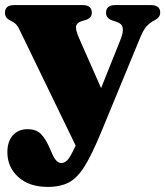

<svg xmlns="http://www.w3.org/2000/svg" viewBox="-20 -502 650 755"><path d="M377.5 18.5Q342 104.5 313.2 151Q284.5 197.5 251 215.2Q217.5 233 167.5 233Q95 233 52 194.2Q9 155.5 9 96.5Q9 54.5 30.5 30.2Q52 6 88 6Q123.5 6 142 26Q160.5 46 175 79.5L185.5 103.5Q201 139 221 139Q233.5 139 244.8 128Q256 117 277.5 70.5L57.5 -383.5Q49 -401.5 40.5 -408.8Q32 -416 18.5 -422.5Q-0.5 -431.5 -0.5 -452Q-0.5 -482 36 -482H305Q341 -482 341 -452Q341 -430.5 316.5 -423.5L303 -419.5Q283 -413.5 279.5 -400Q276 -386.5 290 -354L377.5 -155.5L453 -344Q466 -376 462.5 -392.8Q459 -409.5 438.5 -416L422 -421.5Q397 -429.5 397 -452Q397 -482 433 -482H573.5Q610 -482 610 -452Q610 -434 587.5 -422Q569 -412.5 556 -398Q543 -383.5 530 -351Z"/></svg>

Font: Fraunces 9pt S000 Black
Style: Regular
Weight: 900
Version: Version 1.000; ttfautohint (v1.8.3)